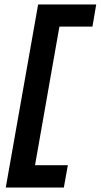

<svg xmlns="http://www.w3.org/2000/svg" viewBox="-20 -736 454 866"><path d="M6 110H268L286 9H138L248 -616H397L414 -716H152Z"/></svg>

Font: Uncut Sans Semibold
Style: Italic
Weight: 600
Italic angle: -10°
Designer: Kasper Nordkvist
Foundry: Uncut Type
Version: Version 1.111;FEAKit 1.0